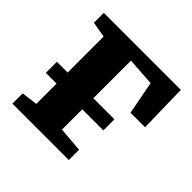

<svg xmlns="http://www.w3.org/2000/svg" viewBox="-146 -691 827 827"><g transform="rotate(45 267.0 -277.5)"><path d="M36 0V-62.5L109.5 -72V-482L38 -494.5V-555H507L512 -332H423.5L394.5 -483.5L266 -492V-72L379.5 -62.5V0ZM44 -263H394.5V-195.5H44Z"/></g></svg>

Font: Merriweather 20pt ExtraBold
Style: Regular
Weight: 800
Version: Version 2.100